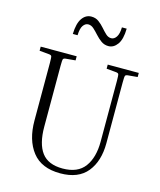

<svg xmlns="http://www.w3.org/2000/svg" viewBox="-134 -1024 942 1129"><g transform="rotate(15 336.5 -459.0)"><path d="M446 -655V-680H635V-655L580 -650Q564 -649 561 -642.5Q558 -636 558 -601V-231Q558 -122 504.5 -56Q451 10 341 10Q226 10 170.5 -61.5Q115 -133 115 -251V-601Q115 -636 112 -642.5Q109 -649 93 -650L38 -655V-680H257V-655L202 -650Q186 -649 183 -642.5Q180 -636 180 -601V-231Q180 -127 219.5 -74Q259 -21 347 -21Q439 -21 481 -78Q523 -135 523 -231V-601Q523 -636 520 -642.5Q517 -649 501 -650ZM421 -786Q396 -786 376.5 -800Q357 -814 340.5 -832.5Q324 -851 308.5 -865Q293 -879 275 -879Q257 -879 244 -860.5Q231 -842 230 -801H201Q203 -866 225 -897Q247 -928 281 -928Q307 -928 326 -914Q345 -900 361 -881.5Q377 -863 392 -849Q407 -835 425 -835Q443 -835 456 -854Q469 -873 470 -913H499Q498 -848 475.5 -817Q453 -786 421 -786Z"/></g></svg>

Font: Inria Serif Light
Style: Regular
Weight: 300
Designer: Black Foundry Team
Foundry: Black Foundry
Version: Version 1.000; ttfautohint (v1.8.3)